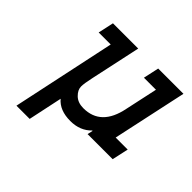

<svg xmlns="http://www.w3.org/2000/svg" viewBox="-148 -592 882 882"><g transform="rotate(45 293.0 -151.5)"><path d="M112.3 -442.4H276.4L223.6 -197.3Q213.9 -153.3 213.9 -133.8Q213.9 -111.3 234.9 -90.8Q255.9 -70.3 292 -70.3Q406.2 -70.3 433.6 -208L467.8 -366.2H389.6L406.2 -442.4H570.3L492.2 -80.1H570.3L552.7 0H389.6L395.5 -25.4L393.6 -27.3Q354.5 13.7 291 13.7Q221.7 13.7 187.5 -27.3L152.3 138.7H66.4L173.8 -366.2H95.7Z"/></g></svg>

Font: Thabit-Bold-Oblique
Style: Bold Oblique
Weight: 700
Designer: Regenerated by Nadim Shaikli
Foundry: MAK Alagha
Version: 0.01